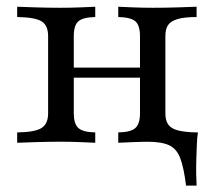

<svg xmlns="http://www.w3.org/2000/svg" viewBox="-20 -435 650 585"><path d="M546.8 130.6Q540.3 76.6 529.4 47.6Q518.5 18.5 495.6 7.7Q472.6 -3.2 427.4 -3.2L495.2 -33.1L583.1 -31.5Q580.6 -16.9 579.8 4.4Q579 25.8 578.2 49.6Q577.4 73.4 577.8 94.8Q578.2 116.1 579 130.6ZM340.3 0V-31.5Q379 -32.3 392.7 -45.2Q406.5 -58.1 406.5 -89.5V-325Q406.5 -357.3 392.7 -369.8Q379 -382.3 340.3 -383.1V-414.5Q355.6 -413.7 385.5 -412.5Q415.3 -411.3 446 -411.3Q483.1 -411.3 521.4 -412.5Q559.7 -413.7 579 -414.5V-383.1Q541.9 -383.1 521.4 -377Q500.8 -371 492.3 -358.9Q483.9 -346.8 483.9 -325V-89.5Q483.9 -68.5 492.3 -56Q500.8 -43.5 521.4 -37.9Q541.9 -32.3 579 -31.5V0Q559.7 -0.8 521.4 -2Q483.1 -3.2 446 -3.2Q415.3 -3.2 385.5 -2Q355.6 -0.8 340.3 0ZM32.3 0V-31.5Q87.1 -32.3 106.9 -45.2Q126.6 -58.1 126.6 -89.5V-325Q126.6 -357.3 106.9 -369.8Q87.1 -382.3 32.3 -383.1V-414.5Q50.8 -413.7 89.5 -412.5Q128.2 -411.3 164.5 -411.3Q195.2 -411.3 225 -412.5Q254.8 -413.7 270.2 -414.5V-383.1Q232.3 -382.3 218.5 -369.8Q204.8 -357.3 204.8 -325V-89.5Q204.8 -58.1 218.5 -45.2Q232.3 -32.3 270.2 -31.5V0Q254.8 -0.8 225 -2Q195.2 -3.2 164.5 -3.2Q128.2 -3.2 89.5 -2Q50.8 -0.8 32.3 0ZM176.6 -198.4V-229H434.7V-198.4Z"/></svg>

Font: Playfair 12pt
Style: Regular
Weight: 400
Designer: Claus Eggers Sørensen
Foundry: Claus Eggers Sørensen
Version: Version 2.000;gftools[0.9.28]